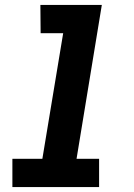

<svg xmlns="http://www.w3.org/2000/svg" viewBox="-20 -755 540 775"><path d="M30 0V-114H151L235 -621H144L143 -735H391L289 -114H380V0Z"/></svg>

Font: Iosevka Heavy Oblique
Style: Regular
Weight: 900
Italic angle: -9°
Monospace: yes
Designer: Belleve Invis
Foundry: Belleve Invis
Version: Version 32.5.0; ttfautohint (v1.8.4)